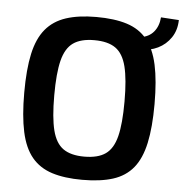

<svg xmlns="http://www.w3.org/2000/svg" viewBox="-53 -777 805 841"><g transform="rotate(5 350.0 -356.5)"><path d="M339 -703Q419 -703 474 -685.5Q529 -668 562.5 -627Q596 -586 611 -517Q626 -448 626 -345Q626 -243 611 -173.5Q596 -104 562.5 -63Q529 -22 474 -4.5Q419 13 339 13Q261 13 206 -4.5Q151 -22 117 -63Q83 -104 68 -173.5Q53 -243 53 -345Q53 -448 68 -516.5Q83 -585 117 -626Q151 -667 206 -685Q261 -703 339 -703ZM339 -601Q280 -601 246.5 -577.5Q213 -554 199 -498.5Q185 -443 185 -345Q185 -247 199 -191.5Q213 -136 246.5 -112.5Q280 -89 339 -89Q399 -89 432.5 -112.5Q466 -136 480 -191.5Q494 -247 494 -345Q494 -443 480 -498.5Q466 -554 432.5 -577.5Q399 -601 339 -601ZM543 -578 539 -632Q576 -637 597 -662Q618 -687 621 -726L700 -721Q699 -676 677 -643.5Q655 -611 620 -594Q585 -577 543 -578Z"/></g></svg>

Font: Exo 2 SemiBold
Style: Regular
Weight: 600
Designer: Natanael Gama
Foundry: Natanael Gama
Version: Version 2.010